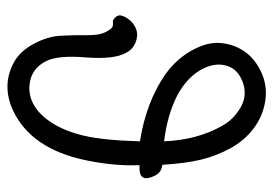

<svg xmlns="http://www.w3.org/2000/svg" viewBox="-134 -612 767 540"><g transform="rotate(90 250.0 -342.5)"><path d="M291 5Q221 37 157 3Q125 -14 104 -53Q83 -92 81 -129Q79 -166 79.5 -202Q80 -238 70.5 -256Q61 -274 54.5 -275.5Q48 -277 42 -276Q36 -275 27.5 -285Q19 -295 30 -313.5Q41 -332 59 -340Q77 -348 98 -340.5Q119 -333 129 -313Q148 -280 142 -200Q135 -119 154 -85Q173 -51 207 -43.5Q241 -36 271.5 -51.5Q302 -67 326 -104.5Q350 -142 362.5 -196Q375 -250 378 -352Q266 -370 189 -424Q146 -455 122 -498.5Q98 -542 101.5 -579.5Q105 -617 125.5 -646.5Q146 -676 184 -693.5Q222 -711 264.5 -704.5Q307 -698 341.5 -672Q376 -646 397.5 -606.5Q419 -567 429.5 -524Q440 -481 444 -415Q464 -413 473 -397Q491 -363 472 -354Q462 -350 445 -351Q448 -280 431 -199Q399 -46 291 5ZM378 -420Q374 -514 334 -584Q317 -615 283 -635Q249 -655 211 -641Q173 -627 164.5 -593Q156 -559 178 -521.5Q200 -484 247 -458Q303 -429 378 -420Z"/></g></svg>

Font: LXGW WenKai Mono Lite
Style: Regular
Weight: 400
Monospace: yes
Designer: LXGW / Fontworks Inc.
Foundry: LXGW / Fontworks Inc.
Version: Version 1.520; June 14, 2025